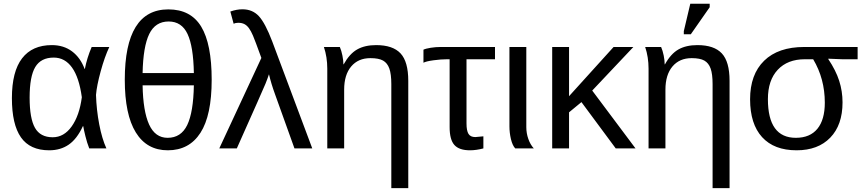

<svg xmlns="http://www.w3.org/2000/svg" viewBox="-20 -773 4502 1000"><path d="M411.6 -115.7Q380.9 -49.3 338.1 -19.8Q295.4 9.8 236.3 9.8Q136.2 9.8 89.1 -57.6Q42 -125 42 -261.7Q42 -400.4 95 -469.2Q147.9 -538.1 250 -538.1Q311.5 -538.1 355.2 -505.4Q398.9 -472.7 420.9 -413.6H421.9Q433.1 -471.7 457.5 -528.3H549.3Q524.9 -476.6 504.4 -401.6Q483.9 -326.7 480 -278.8Q482.4 -200.7 496.8 -125.5Q511.2 -50.3 534.2 0H444.8Q433.1 -29.8 424.6 -64.7Q416 -99.6 413.6 -115.7ZM134.3 -264.6Q134.3 -156.2 162.1 -107.2Q189.9 -58.1 254.4 -58.1Q313 -58.1 353.3 -114.5Q393.6 -170.9 406.2 -266.6Q392.1 -369.6 355 -421.4Q317.9 -473.1 259.8 -473.1Q193.4 -473.1 163.8 -424.1Q134.3 -375 134.3 -264.6Z M1082.5 -357.9Q1082.5 -171.9 1023.9 -81.1Q965.3 9.8 854 9.8Q744.6 9.8 687.3 -83.3Q629.9 -176.3 629.9 -357.9Q629.9 -724.1 856.9 -724.1Q973.6 -724.1 1028.1 -634Q1082.5 -543.9 1082.5 -357.9ZM853 -55.2Q922.9 -55.2 955.1 -121.8Q987.3 -188.5 989.7 -328.6H722.7Q725.1 -193.8 756.6 -124.5Q788.1 -55.2 853 -55.2ZM858.4 -661.1Q789.1 -661.1 757.3 -595.9Q725.6 -530.8 722.7 -392.6H989.7Q987.3 -530.8 956.8 -595.9Q926.3 -661.1 858.4 -661.1Z M1341.3 -471.2Q1308.1 -563 1297.6 -587.4Q1287.1 -611.8 1276.6 -626.2Q1266.1 -640.6 1252.9 -647.5Q1239.7 -654.3 1220.7 -654.3Q1206.5 -654.3 1196.8 -649.4L1179.7 -712.9Q1212.4 -724.6 1242.7 -724.6Q1294.9 -724.6 1328.1 -689Q1361.3 -653.3 1397.9 -557.1L1606.4 0H1513.7L1412.6 -281.7Q1392.6 -336.4 1380.9 -386.2Q1373.5 -363.8 1363 -337.6Q1352.5 -311.5 1213.4 0H1122.1Z M2018.1 207V-335Q2018.1 -387.2 2007.8 -416Q1997.6 -444.8 1975.1 -457.5Q1952.6 -470.2 1909.2 -470.2Q1845.7 -470.2 1809.1 -426.8Q1772.5 -383.3 1772.5 -306.2V0H1684.6V-415.5Q1684.6 -475.6 1667 -528.3H1750Q1758.3 -509.3 1763.4 -483.6Q1768.6 -458 1768.6 -438H1770Q1800.3 -492.7 1840.1 -515.4Q1879.9 -538.1 1939 -538.1Q2025.9 -538.1 2066.2 -494.9Q2106.4 -451.7 2106.4 -352.1V207Z M2308.6 -464.4Q2276.4 -464.4 2237.3 -459Q2198.2 -453.6 2185.5 -446.3V-514.2Q2197.3 -520 2223.4 -524.2Q2249.5 -528.3 2274.9 -528.3H2558.1V-464.4H2409.7V-129.9Q2409.7 -92.8 2419.9 -75.9Q2430.2 -59.1 2455.6 -59.1L2497.6 -63V0Q2460 9.8 2427.7 9.8Q2371.6 9.8 2346.7 -17.8Q2321.8 -45.4 2321.8 -110.8V-464.4Z M2663.6 0Q2648.9 -15.6 2641.1 -48.6Q2633.3 -81.5 2633.3 -115.2V-528.3H2721.2V-110.8Q2721.2 -79.1 2731.7 -49.3Q2742.2 -19.5 2760.3 0Z M3187 0 3008.3 -241.2 2943.8 -188V0H2856V-528.3H2943.8V-272L3175.8 -528.3H3278.8L3064.5 -301.3L3290 0Z M3691.4 207V-335Q3691.4 -387.2 3681.2 -416Q3670.9 -444.8 3648.4 -457.5Q3626 -470.2 3582.5 -470.2Q3519 -470.2 3482.4 -426.8Q3445.8 -383.3 3445.8 -306.2V0H3357.9V-415.5Q3357.9 -475.6 3340.3 -528.3H3423.3Q3431.6 -509.3 3436.8 -483.6Q3441.9 -458 3441.9 -438H3443.4Q3473.6 -492.7 3513.4 -515.4Q3553.2 -538.1 3612.3 -538.1Q3699.2 -538.1 3739.5 -494.9Q3779.8 -451.7 3779.8 -352.1V207ZM3541.5 -594.7V-610.8L3575.2 -753.4H3676.3V-735.4L3578.1 -594.7Z M4368.2 -239.7Q4368.2 -122.1 4304.4 -56.2Q4240.7 9.8 4128.9 9.8Q4011.7 9.8 3949.2 -58.8Q3886.7 -127.4 3886.7 -255.9Q3886.7 -385.3 3960 -456.8Q4033.2 -528.3 4168.9 -528.3H4446.8V-464.4H4366.2L4293.9 -467.3V-465.3Q4333.5 -406.2 4350.8 -352.1Q4368.2 -297.9 4368.2 -239.7ZM4275.9 -238.3Q4275.9 -362.8 4215.3 -464.4H4171.9Q4082 -464.4 4030.8 -409.7Q3979.5 -355 3979.5 -256.8Q3979.5 -55.2 4125 -55.2Q4198.7 -55.2 4237.3 -102.3Q4275.9 -149.4 4275.9 -238.3Z"/></svg>

Font: Liberation Sans
Style: Regular
Weight: 400
Designer: Steve Matteson
Foundry: Ascender Corporation
Version: Version 2.00.1